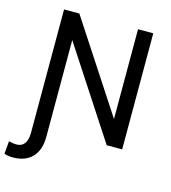

<svg xmlns="http://www.w3.org/2000/svg" viewBox="-138 -817 1013 1136"><g transform="rotate(15 368.0 -249.0)"><path d="M112.8 -459H206.5V43.5Q206.5 126 164.1 169.7Q121.6 213.4 47.9 213.4Q32.7 213.4 19.8 211.7Q6.8 210 -6.8 205.1L0 127Q8.3 129.4 22.2 131.6Q36.1 133.8 47.9 133.8Q79.1 133.8 95.9 111.1Q112.8 88.4 112.8 43.5ZM659.2 -710.9V0H564.5L206.5 -548.3V0H112.8V-710.9H206.5L565.9 -161.1V-710.9Z"/></g></svg>

Font: RobotoDEMO
Style: Regular
Weight: 400
Designer: Christian Robertson
Foundry: Google
Version: Version 2.136